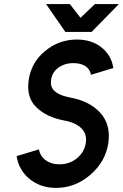

<svg xmlns="http://www.w3.org/2000/svg" viewBox="-20 -905 600 937"><path d="M205 -885 299 -749H427L560 -885H443L373 -818L321 -885ZM355 -712Q267 -712 199 -655Q165 -627 145.5 -591.5Q126 -556 120 -514Q108 -429 157 -382Q207 -333 293 -317Q349 -307 378 -278Q405 -251 399 -209Q392 -163 356 -133Q319 -103 270 -103Q231 -103 203 -123Q176 -143 170 -176L61 -143Q72 -74 125 -31Q179 12 253 12Q347 12 421 -52Q496 -117 509 -209Q521 -299 468 -356Q416 -412 322 -429Q265 -440 242 -465Q225 -484 229 -514Q234 -552 264 -574Q295 -597 339 -597Q374 -597 397 -582Q419 -567 424 -540L533 -573Q524 -635 475 -674Q427 -712 355 -712Z"/></svg>

Font: Unageo
Style: SemiBold-Italic
Weight: 600
Designer: Richard Sepsi
Foundry: Richard Sepsi
Version: Version 2.000